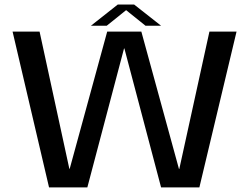

<svg xmlns="http://www.w3.org/2000/svg" viewBox="-20 -812 1092 832"><path d="M192.5 0H358.5L517.5 -602H519L678 0H844L1005 -675H887.5L757 -80H755.5L592.5 -675H444.5L282 -80.5H280.5L151.5 -675H34.5ZM374 -700.5H442.5L526.5 -768L610.5 -700.5H678L561 -792.5H490.5Z"/></svg>

Font: Anybody SemiExpanded
Style: Regular
Weight: 400
Width: 6
Designer: Tyler Finck
Foundry: Etcetera Type Company
Version: Version 1.113;gftools[0.9.25]